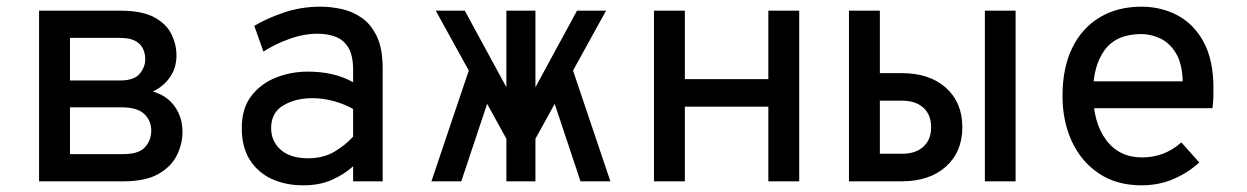

<svg xmlns="http://www.w3.org/2000/svg" viewBox="-20 -543 3736 575"><path d="M97 0V-511H340.5Q405.5 -511 442 -491.2Q478.5 -471.5 493.5 -440.5Q508.5 -409.5 508.5 -376.5Q508.5 -340 489 -311.8Q469.5 -283.5 437.5 -269Q480 -257 503.2 -224.2Q526.5 -191.5 526.5 -148Q526.5 -112.5 510 -78.5Q493.5 -44.5 454.8 -22.2Q416 0 349.5 0ZM189.5 -81.5H349.5Q396 -81.5 414.5 -102.5Q433 -123.5 433 -152Q433 -181.5 412.2 -201.5Q391.5 -221.5 344.5 -221.5H189.5ZM189.5 -302H340Q381.5 -302 398.2 -322Q415 -342 415 -366Q415 -382.5 408.2 -397Q401.5 -411.5 385.2 -420.5Q369 -429.5 340 -429.5H189.5Z M888.5 12Q835 12 793.5 -7.2Q752 -26.5 728 -64.5Q704 -102.5 704 -159.5Q704 -218.5 732.8 -255.8Q761.5 -293 806.8 -310.8Q852 -328.5 902 -328.5Q940 -328.5 972.8 -321.2Q1005.5 -314 1037.5 -297V-333.5Q1037.5 -376.5 1023.5 -400Q1009.5 -423.5 985.2 -432.8Q961 -442 931 -442Q889.5 -442 846 -426.2Q802.5 -410.5 769 -388.5L741.5 -465.5Q776.5 -487 828.8 -505Q881 -523 939.5 -523Q970.5 -523 1003 -516Q1035.5 -509 1063.5 -489.5Q1091.5 -470 1108.8 -433.5Q1126 -397 1126 -338.5V0H1037.5V-45Q1012 -21.5 975 -4.8Q938 12 888.5 12ZM902.5 -69Q949 -69 982.8 -89.5Q1016.5 -110 1037.5 -134V-216.5Q1015 -230 982 -239.5Q949 -249 914.5 -249Q865.5 -249 828.8 -227.5Q792 -206 792 -159.5Q792 -119.5 821 -94.2Q850 -69 902.5 -69Z M1556.5 -78.5 1550 -220 1708 -511H1795ZM1272 0 1398 -373.5 1453 -274.5 1361.5 0ZM1523.5 -78.5 1285 -511H1372L1530 -220ZM1496.5 0V-511H1583.5V0ZM1718.5 0 1627 -274.5 1682 -373.5 1808 0Z M1938.5 0V-511H2031V-306H2281V-511H2373.5V0H2281V-223.5H2031V0Z M2522.5 0V-511H2615V-324H2680.5Q2764 -324 2813 -280Q2862 -236 2862 -162Q2862 -88 2812.8 -44Q2763.5 0 2680.5 0ZM2615 -82.5H2681Q2722.5 -82.5 2745.5 -103.8Q2768.5 -125 2768.5 -162Q2768.5 -199.5 2745.2 -220.5Q2722 -241.5 2681 -241.5H2615ZM2929.5 0V-511H3021.5V0Z M3398.5 12Q3324.5 12 3271.5 -23.2Q3218.5 -58.5 3190.2 -119Q3162 -179.5 3162 -256Q3162 -340 3191.2 -399.8Q3220.5 -459.5 3273.8 -491.2Q3327 -523 3398.5 -523Q3457.5 -523 3506.5 -497Q3555.5 -471 3584.8 -417Q3614 -363 3614 -278.5Q3614 -268 3613.8 -252.5Q3613.5 -237 3611 -219H3234V-299.5H3522Q3520.5 -353.5 3501.2 -384.5Q3482 -415.5 3454 -428.2Q3426 -441 3398.5 -441Q3323.5 -441 3288.5 -393.5Q3253.5 -346 3253.5 -265.5Q3253.5 -176.5 3292.5 -124Q3331.5 -71.5 3400.5 -71.5Q3432.5 -71.5 3461.8 -82.2Q3491 -93 3518 -116.5L3571.5 -56.5Q3540 -27 3495.8 -7.5Q3451.5 12 3398.5 12Z"/></svg>

Font: Overpass Mono Medium
Style: Regular
Weight: 500
Monospace: yes
Designer: Delve Withrington, Dave Bailey
Foundry: Delve Fonts LLC
Version: Version 4.000